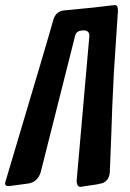

<svg xmlns="http://www.w3.org/2000/svg" viewBox="-74 -741 510 752"><path d="M240 -9Q228 -9 226 -31Q226 -37 276 -600Q276 -622 254 -622Q227 -622 221 -604L85 -65Q72 -27 35.5 -22Q-1 -17 -39 -12Q-46 -12 -50 -14Q-54 -16 -54 -23Q-54 -28 -51 -35Q121 -611 135 -664Q145 -696 175 -700Q315 -713 365 -720L377 -721Q388 -721 388 -699L372 -457Q365 -324 361 -190L356 -65Q352 -29 321 -22Q315 -22 307 -19Z"/></svg>

Font: Bangerz
Style: Regular
Weight: 400
Designer: vernon adams
Foundry: Vernon Adams
Version: Version 2.10;February 7, 2025;FontCreator 13.0.0.2683 64-bit